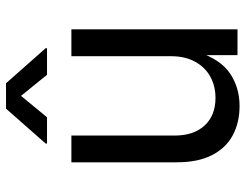

<svg xmlns="http://www.w3.org/2000/svg" viewBox="-108 -692 808 631"><g transform="rotate(-90 295.5 -377.0)"><path d="M262.2 6.8Q207 6.8 165.3 -15.9Q123.5 -38.6 100.3 -84.5Q77.1 -130.4 77.1 -199.2V-545.9H165V-206.5Q165 -143.6 198.2 -107.9Q231.4 -72.3 288.6 -72.3Q327.6 -72.3 358.6 -89.4Q389.6 -106.4 407.7 -139.4Q425.8 -172.4 425.8 -218.8V-545.9H514.2V0H429.2V-132.3H440.9Q415.5 -55.7 368.9 -24.4Q322.3 6.8 262.2 6.8ZM225.1 -626H138.7V-630.4L253.4 -760.7H336.9L452.1 -630.4V-626H364.7L295.4 -711.4Z"/></g></svg>

Font: Inter Variable LoSnoCo
Style: Regular
Weight: 400
Designer: Rasmus Andersson
Foundry: rsms
Version: Version 4.000;git-a52131595; featfreeze: case,dlig,ss01,ss02